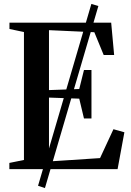

<svg xmlns="http://www.w3.org/2000/svg" viewBox="-20 -858 664 974"><path d="M173 84.5 443.5 -838 479 -827.5 208 96ZM101.5 -46.5V-695.5L28 -711V-743H544L559 -579H506L458.5 -694.5L228.5 -705V-401L382 -406.5L406 -503H444V-257H406L382 -357.5L228.5 -363V-39L487.5 -56L555.5 -202.5L611 -187L576.5 0H27.5V-31.5Z"/></svg>

Font: Merriweather 96pt SemiBold
Style: Regular
Weight: 600
Version: Version 2.100